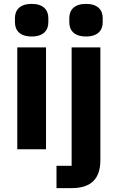

<svg xmlns="http://www.w3.org/2000/svg" viewBox="-20 -769 606 989"><path d="M143 -581C203 -581 229 -612 229 -654V-676C229 -718 203 -749 143 -749C83 -749 57 -718 57 -676V-654C57 -612 83 -581 143 -581ZM423 -581C483 -581 509 -612 509 -654V-676C509 -718 483 -749 423 -749C363 -749 337 -718 337 -676V-654C337 -612 363 -581 423 -581ZM69 -525V0H217V-525ZM349 -525V85H271V200H349C452 200 497 149 497 56V-525Z"/></svg>

Font: Braiins Sans
Style: Bold
Weight: 700
Designer: Mike Abbink, Paul van der Laan, Pieter van Rosmalen, Jiri Chlebus, Lubos Buracinsky
Foundry: Bold Monday, Sudetype
Version: Version 1.000;hotconv 1.0.109;makeotfexe 2.5.65596